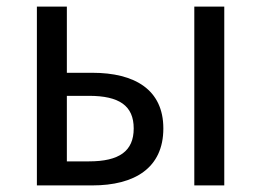

<svg xmlns="http://www.w3.org/2000/svg" viewBox="-20 -563 793 583"><path d="M92 0H260C389 0 476 -53 476 -173C476 -291 389 -342 260 -342H183V-543H92ZM570 -543V0H661V-543ZM183 -272H250C342 -272 386 -242 386 -173C386 -104 342 -73 250 -73H183Z"/></svg>

Font: Kinto Sans
Style: Regular
Weight: 400
Designer: Authors: Ryoko NISHIZUKA  (kana & ideographs); Paul D. Hunt (Latin, Greek & Cyrillic); Wenlong ZHANG  (bopomofo); Sandol
Foundry: Adobe Systems Incorporated, ookami Inc.
Version: Version 0.001